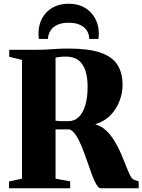

<svg xmlns="http://www.w3.org/2000/svg" viewBox="-20 -1010 764 1030"><path d="M28.5 0V-36.5L98 -51.5V-688.5L29.5 -705.5V-743H182.5Q214 -743 238.5 -744.8Q263 -746.5 288.2 -748Q313.5 -749.5 347.5 -749.5Q454.5 -749.5 518 -728Q581.5 -706.5 609.5 -663Q637.5 -619.5 637.5 -553.5Q637.5 -513 621.8 -470Q606 -427 573.8 -393Q541.5 -359 490.5 -343Q524 -334 549.5 -309.8Q575 -285.5 594.5 -253.2Q614 -221 629 -186.2Q644 -151.5 655.8 -121Q667.5 -90.5 677.8 -70.2Q688 -50 698 -46L724 -36.5V0H521Q508.5 0 496.5 -21Q484.5 -42 472.2 -75.5Q460 -109 446.8 -147.5Q433.5 -186 419 -222Q404.5 -258 388 -283.5Q371.5 -309 352.5 -316Q343 -316 333.5 -316Q324 -316 314.8 -316Q305.5 -316 296.2 -316Q287 -316 278 -316V-51.5L356.5 -37V0ZM346.5 -360Q380 -360 403 -382.8Q426 -405.5 438 -447Q450 -488.5 450 -544.5Q450 -594.5 438.2 -630.8Q426.5 -667 401 -686.8Q375.5 -706.5 333 -706.5Q316 -706.5 306.5 -705.5Q297 -704.5 291 -703.2Q285 -702 278 -701V-362.5Q285.5 -361 298.8 -360.5Q312 -360 325.5 -360Q339 -360 346.5 -360ZM348 -990Q398.5 -990 434.8 -968.8Q471 -947.5 490.5 -911.2Q510 -875 510 -830.5Q510 -821 509.5 -814.5Q509 -808 508 -801H458.5Q458.5 -805 458.2 -810Q458 -815 456.5 -820.5Q452 -840 439 -855Q426 -870 403.8 -879Q381.5 -888 348 -888Q315 -888 292.8 -879Q270.5 -870 257.8 -854.8Q245 -839.5 240 -820.5Q238.5 -815 238 -810Q237.5 -805 237.5 -801H188.5Q187.5 -808 187 -814.8Q186.5 -821.5 186.5 -830.5Q186.5 -875.5 206 -911.8Q225.5 -948 261.8 -969Q298 -990 348 -990Z"/></svg>

Font: Merriweather 96pt Black
Style: Regular
Weight: 900
Version: Version 2.100